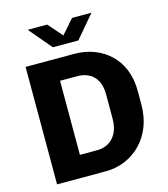

<svg xmlns="http://www.w3.org/2000/svg" viewBox="-127 -984 945 1083"><g transform="rotate(-15 345.5 -442.5)"><path d="M71 0V-686H355Q415.5 -686 468.2 -666.5Q521 -647 561.5 -609.2Q602 -571.5 624.5 -516.2Q647 -461 647 -389V-313.5Q647 -242 624.5 -184.2Q602 -126.5 561.5 -85.2Q521 -44 468.2 -22Q415.5 0 355 0ZM238.5 -127.5H340.5Q377 -127.5 406.2 -144.5Q435.5 -161.5 452.5 -195Q469.5 -228.5 469.5 -279V-417.5Q469.5 -467.5 452.5 -498.8Q435.5 -530 406.2 -545Q377 -560 340.5 -560H238.5ZM248.5 -753 136.5 -885H250.5L339.5 -783H306L395.5 -885H509L397 -753Z"/></g></svg>

Font: Chivo Medium
Style: Regular
Weight: 500
Designer: Hector Gatti
Foundry: Omnibus-Type
Version: Version 2.002